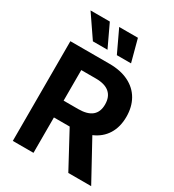

<svg xmlns="http://www.w3.org/2000/svg" viewBox="-218 -1056 1068 1179"><g transform="rotate(30 316.0 -466.5)"><path d="M59.6 -707H336.9Q416.5 -707 473.4 -678.7Q530.3 -650.4 560.1 -598.4Q589.8 -546.4 589.8 -476.6Q589.8 -404.3 557.6 -352.5Q525.4 -300.8 464.8 -274.9L615.2 0H453.1L317.9 -251H206.1V0H59.6ZM309.6 -370.1Q438.5 -370.1 438.5 -476.6Q438.5 -530.8 406.2 -558.8Q374 -586.9 309.6 -586.9H206.1V-370.1ZM72.3 -932.6H209L283.2 -775.4H179.7ZM275.4 -932.6H408.2L450.2 -775.4H349.6Z"/></g></svg>

Font: Pretendard Std
Style: Bold
Weight: 700
Designer: Base glyphs from Inter by Rasmus Andersson; Hangeul glyphs from Noto Sans CJK(Source Han Sans) by Jang Soo-young and Kan
Foundry: Kil Hyung-jin
Version: Version 1.309